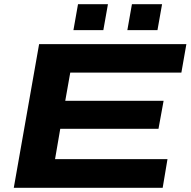

<svg xmlns="http://www.w3.org/2000/svg" viewBox="-20 -898 911 918"><path d="M331.1 -753.9 353 -877.9H496.1L474.1 -753.9ZM588.9 -753.9 610.8 -877.9H754.9L732.9 -753.9ZM45.9 0 167 -687H871.1L847.2 -550.8H315.9L292 -416H762.2L737.8 -282.2H268.1L243.2 -137.2H780.8L757.8 0Z"/></svg>

Font: Archivo Expanded
Style: Bold Italic
Weight: 700
Width: 7
Italic angle: -10°
Designer: Hector Gatti
Foundry: Omnibus-Type
Version: Version 2.001